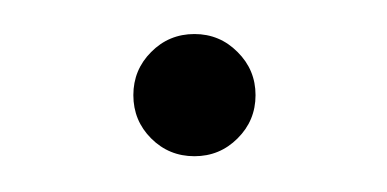

<svg xmlns="http://www.w3.org/2000/svg" viewBox="-20 -75 222 110"><path d="M91.4 14.5Q76.8 14.5 66.6 4.3Q56.4 -5.9 56.4 -20.5Q56.4 -35 66.6 -45.2Q76.8 -55.5 91.4 -55.5Q105.9 -55.5 116.1 -45.2Q126.4 -35 126.4 -20.5Q126.4 -5.9 116.1 4.3Q105.9 14.5 91.4 14.5Z"/></svg>

Font: Spartan Light
Style: Regular
Weight: 300
Designer: Matt Bailey, Mirko Velimirovic
Foundry: Matt Bailey
Version: Version 1.005